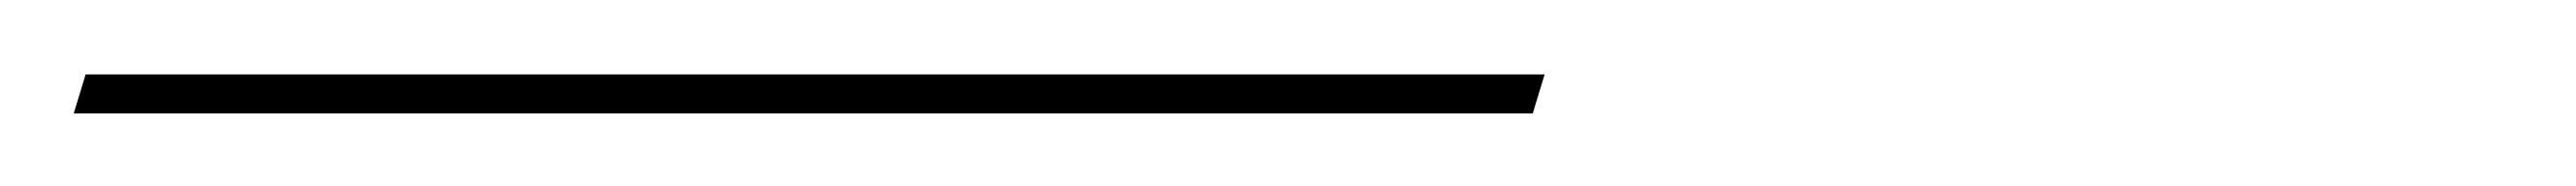

<svg xmlns="http://www.w3.org/2000/svg" viewBox="-48 76 692 50"><path d="M-28.2 106.5 -25 96H366.9L363.7 106.5Z"/></svg>

Font: Playfair 144pt Light
Style: Italic
Weight: 300
Italic angle: -15.6°
Designer: Claus Eggers Sørensen
Foundry: Claus Eggers Sørensen
Version: Version 2.001;gftools[0.9.30]